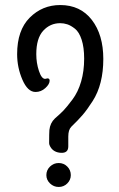

<svg xmlns="http://www.w3.org/2000/svg" viewBox="-20 -720 472 762"><path d="M261 -25Q261 -6 247 8Q233 22 213 22Q193 22 178.5 8Q164 -6 164 -25Q164 -45 178.5 -59Q193 -73 213 -73Q233 -73 247 -59Q261 -45 261 -25ZM251 -139Q251 -112 222 -113.5Q193 -115 180 -137Q175 -145 175 -153Q175 -191 176 -204Q179 -232 198 -250Q219 -268 232 -281.5Q245 -295 267.5 -325Q290 -355 302 -396.5Q314 -438 314 -487Q314 -532 304 -562.5Q294 -593 277.5 -606Q261 -619 247 -623.5Q233 -628 219 -628Q179 -628 151.5 -598Q124 -568 124 -505Q124 -470 134.5 -438.5Q145 -407 159 -407Q161 -407 164 -408Q167 -409 168 -409Q177 -409 177 -400Q177 -386 160 -370.5Q143 -355 121 -355Q90 -355 69 -403.5Q48 -452 48 -505Q48 -600 98 -650Q148 -700 219 -700Q299 -700 344.5 -641Q390 -582 390 -486Q390 -436 379.5 -394Q369 -352 347.5 -318.5Q326 -285 308.5 -264.5Q291 -244 263 -217Q251 -205 251 -178Z"/></svg>

Font: Grand Hotel
Style: Regular
Weight: 400
Designer: Brian J. Bonislawsky & Jim Lyles for Astigmatic (AOETI)
Foundry: Astigmatic (AOETI)
Version: Version 001.000